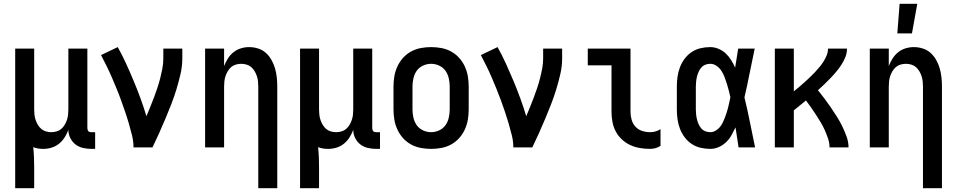

<svg xmlns="http://www.w3.org/2000/svg" viewBox="-20 -776 5040 1011"><path d="M60 215V-520H160V-200Q160 -186 161.5 -172Q163 -158 167.5 -144.5Q172 -131 179.5 -118.5Q187 -106 197.5 -97Q208 -88 222 -84Q236 -80 250 -80Q264 -80 278 -84Q292 -88 302.5 -97Q313 -106 320.5 -118.5Q328 -131 332.5 -144.5Q337 -158 338.5 -172Q340 -186 340 -200V-520H440V-101Q440 -97 441.5 -92.5Q443 -88 445.5 -85Q448 -82 452.5 -81Q457 -80 461 -80H481V8H461Q439 8 417 3Q395 -2 377.5 -15.5Q360 -29 350 -49.5Q340 -70 340 -92Q332 -71 320 -52Q308 -33 290.5 -19Q273 -5 251.5 1.5Q230 8 208 8Q194 8 181 6Q168 4 155 -1Q158 26 159 53Q160 80 160 108V215Z M683 0Q683 -32 675 -64Q667 -96 658 -127Q649 -158 638.5 -188.5Q628 -219 617 -249.5Q606 -280 593.5 -310Q581 -340 568.5 -369.5Q556 -399 541.5 -428Q527 -457 512 -486L600 -528Q624 -485 644.5 -440Q665 -395 684 -349.5Q703 -304 720 -257.5Q737 -211 751 -164Q761 -188 771 -212.5Q781 -237 790.5 -262Q800 -287 808.5 -312.5Q817 -338 823.5 -363.5Q830 -389 835 -415Q840 -441 840 -468V-520H940V-468Q940 -427 930.5 -386Q921 -345 909 -305.5Q897 -266 882 -227.5Q867 -189 851 -151Q835 -113 818 -75Q801 -37 783 0Z M1340 215V-320Q1340 -334 1338.5 -348Q1337 -362 1332.5 -375.5Q1328 -389 1320.5 -401.5Q1313 -414 1302.5 -423Q1292 -432 1278 -436Q1264 -440 1250 -440Q1236 -440 1222 -436Q1208 -432 1197.5 -423Q1187 -414 1179.5 -401.5Q1172 -389 1167.5 -375.5Q1163 -362 1161.5 -348Q1160 -334 1160 -320V0H1060V-520H1160V-428Q1168 -449 1180 -468Q1192 -487 1209.5 -501Q1227 -515 1248.5 -521.5Q1270 -528 1292 -528Q1316 -528 1339.5 -520.5Q1363 -513 1380.5 -497Q1398 -481 1410 -459.5Q1422 -438 1428.5 -415Q1435 -392 1437.5 -368Q1440 -344 1440 -320V215Z M1560 215V-520H1660V-200Q1660 -186 1661.5 -172Q1663 -158 1667.5 -144.5Q1672 -131 1679.5 -118.5Q1687 -106 1697.5 -97Q1708 -88 1722 -84Q1736 -80 1750 -80Q1764 -80 1778 -84Q1792 -88 1802.5 -97Q1813 -106 1820.5 -118.5Q1828 -131 1832.5 -144.5Q1837 -158 1838.5 -172Q1840 -186 1840 -200V-520H1940V-101Q1940 -97 1941.5 -92.5Q1943 -88 1945.5 -85Q1948 -82 1952.5 -81Q1957 -80 1961 -80H1981V8H1961Q1939 8 1917 3Q1895 -2 1877.5 -15.5Q1860 -29 1850 -49.5Q1840 -70 1840 -92Q1832 -71 1820 -52Q1808 -33 1790.5 -19Q1773 -5 1751.5 1.5Q1730 8 1708 8Q1694 8 1681 6Q1668 4 1655 -1Q1658 26 1659 53Q1660 80 1660 108V215Z M2250 8Q2223 8 2196 3Q2169 -2 2145 -15Q2121 -28 2102.5 -48.5Q2084 -69 2072.5 -94Q2061 -119 2056.5 -146Q2052 -173 2052 -200V-320Q2052 -347 2056.5 -374Q2061 -401 2072.5 -426Q2084 -451 2102.5 -471.5Q2121 -492 2145 -505Q2169 -518 2196 -523Q2223 -528 2250 -528Q2277 -528 2304 -523Q2331 -518 2355 -505Q2379 -492 2397.5 -471.5Q2416 -451 2427.5 -426Q2439 -401 2443.5 -374Q2448 -347 2448 -320V-200Q2448 -173 2443.5 -146Q2439 -119 2427.5 -94Q2416 -69 2397.5 -48.5Q2379 -28 2355 -15Q2331 -2 2304 3Q2277 8 2250 8ZM2250 -80Q2272 -80 2292.5 -89.5Q2313 -99 2325.5 -116.5Q2338 -134 2343 -156Q2348 -178 2348 -200V-320Q2348 -342 2343 -364Q2338 -386 2325.5 -403.5Q2313 -421 2292.5 -430.5Q2272 -440 2250 -440Q2228 -440 2207.5 -430.5Q2187 -421 2174.5 -403.5Q2162 -386 2157 -364Q2152 -342 2152 -320V-200Q2152 -178 2157 -156Q2162 -134 2174.5 -116.5Q2187 -99 2207.5 -89.5Q2228 -80 2250 -80Z M2683 0Q2683 -32 2675 -64Q2667 -96 2658 -127Q2649 -158 2638.5 -188.5Q2628 -219 2617 -249.5Q2606 -280 2593.5 -310Q2581 -340 2568.5 -369.5Q2556 -399 2541.5 -428Q2527 -457 2512 -486L2600 -528Q2624 -485 2644.5 -440Q2665 -395 2684 -349.5Q2703 -304 2720 -257.5Q2737 -211 2751 -164Q2761 -188 2771 -212.5Q2781 -237 2790.5 -262Q2800 -287 2808.5 -312.5Q2817 -338 2823.5 -363.5Q2830 -389 2835 -415Q2840 -441 2840 -468V-520H2940V-468Q2940 -427 2930.5 -386Q2921 -345 2909 -305.5Q2897 -266 2882 -227.5Q2867 -189 2851 -151Q2835 -113 2818 -75Q2801 -37 2783 0Z M3403 8Q3376 8 3349.5 3.5Q3323 -1 3299 -12Q3275 -23 3255 -41.5Q3235 -60 3222.5 -83.5Q3210 -107 3205 -133.5Q3200 -160 3200 -187V-432H3075V-520H3300V-187Q3300 -166 3306 -145Q3312 -124 3326.5 -108.5Q3341 -93 3361.5 -86.5Q3382 -80 3403 -80Q3418 -80 3432 -84Q3446 -88 3458 -96V-8Q3446 0 3432 4Q3418 8 3403 8Z M3720 8Q3694 8 3668.5 2Q3643 -4 3621.5 -18.5Q3600 -33 3584.5 -54Q3569 -75 3560 -99Q3551 -123 3547.5 -148.5Q3544 -174 3544 -200V-320Q3544 -346 3547.5 -371.5Q3551 -397 3560 -421Q3569 -445 3584.5 -466Q3600 -487 3621.5 -501.5Q3643 -516 3668.5 -522Q3694 -528 3720 -528Q3742 -528 3763.5 -519Q3785 -510 3801.5 -494.5Q3818 -479 3830 -459.5Q3842 -440 3851 -420Q3855 -445 3859 -470Q3863 -495 3867 -520H3954Q3940 -456 3927.5 -391.5Q3915 -327 3900 -263Q3916 -198 3929 -132Q3942 -66 3956 0H3869Q3865 -26 3861 -52.5Q3857 -79 3853 -105Q3843 -84 3831.5 -63.5Q3820 -43 3803 -27Q3786 -11 3764.5 -1.5Q3743 8 3720 8ZM3720 -80Q3734 -80 3746.5 -87Q3759 -94 3768.5 -104.5Q3778 -115 3784.5 -128Q3791 -141 3796 -154Q3801 -167 3805.5 -180.5Q3810 -194 3813.5 -208Q3817 -222 3820 -236Q3823 -250 3826 -264Q3822 -282 3817.5 -299.5Q3813 -317 3807.5 -334.5Q3802 -352 3795.5 -369.5Q3789 -387 3779 -402.5Q3769 -418 3753.5 -429Q3738 -440 3720 -440Q3706 -440 3693.5 -435Q3681 -430 3672.5 -420Q3664 -410 3658.5 -397.5Q3653 -385 3650 -372.5Q3647 -360 3645.5 -346.5Q3644 -333 3644 -320V-200Q3644 -187 3645.5 -173.5Q3647 -160 3650 -147.5Q3653 -135 3658.5 -122.5Q3664 -110 3672.5 -100Q3681 -90 3693.5 -85Q3706 -80 3720 -80Z M4060 0V-520H4160V-295Q4175 -307 4189 -319Q4203 -331 4216.5 -343Q4230 -355 4243.5 -368Q4257 -381 4269.5 -394Q4282 -407 4294 -421.5Q4306 -436 4316 -451.5Q4326 -467 4333 -484.5Q4340 -502 4340 -520H4440Q4440 -497 4431.5 -475.5Q4423 -454 4410.5 -435Q4398 -416 4383.5 -398.5Q4369 -381 4353 -364.5Q4337 -348 4320.5 -332Q4304 -316 4287 -301Q4305 -279 4322.5 -255.5Q4340 -232 4356 -208.5Q4372 -185 4387.5 -160.5Q4403 -136 4415.5 -110Q4428 -84 4438 -56.5Q4448 -29 4448 0H4348Q4348 -23 4340.5 -45.5Q4333 -68 4323.5 -89.5Q4314 -111 4302 -131Q4290 -151 4277.5 -170.5Q4265 -190 4251.5 -209Q4238 -228 4224 -247Q4208 -234 4192 -221Q4176 -208 4160 -195V0Z M4840 215V-320Q4840 -334 4838.5 -348Q4837 -362 4832.5 -375.5Q4828 -389 4820.5 -401.5Q4813 -414 4802.5 -423Q4792 -432 4778 -436Q4764 -440 4750 -440Q4736 -440 4722 -436Q4708 -432 4697.5 -423Q4687 -414 4679.5 -401.5Q4672 -389 4667.5 -375.5Q4663 -362 4661.5 -348Q4660 -334 4660 -320V0H4560V-520H4660V-428Q4668 -449 4680 -468Q4692 -487 4709.5 -501Q4727 -515 4748.5 -521.5Q4770 -528 4792 -528Q4816 -528 4839.5 -520.5Q4863 -513 4880.5 -497Q4898 -481 4910 -459.5Q4922 -438 4928.5 -415Q4935 -392 4937.5 -368Q4940 -344 4940 -320V215ZM4705 -600 4717 -756H4810L4782 -600Z"/></svg>

Font: Iosevka Term Curly Semibold
Style: Regular
Weight: 600
Designer: Belleve Invis
Foundry: Belleve Invis
Version: Version 32.3.0